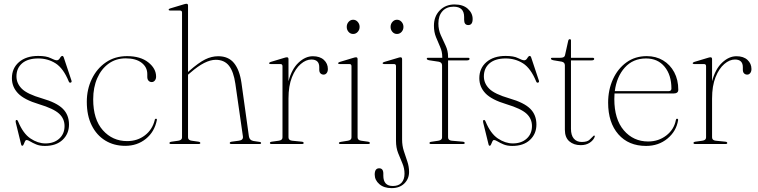

<svg xmlns="http://www.w3.org/2000/svg" viewBox="-20 -744 3917 992"><path d="M214.5 -3Q259 -3 286.2 -27.8Q313.5 -52.5 313.5 -92.5Q313.5 -131 285 -157Q256.5 -183 182 -205.5Q105 -228.5 73.2 -261.8Q41.5 -295 41.5 -340Q41.5 -391.5 78.2 -423.2Q115 -455 177.5 -455Q219.5 -455 241.5 -443.8Q263.5 -432.5 273.5 -432.5Q283 -432.5 289.5 -443.8Q296 -455 302 -455Q306.5 -455 309 -448.5L348.5 -330Q352.5 -320 346 -317.5Q339 -314.5 335.5 -322.5Q307.5 -391 267.5 -416.5Q227.5 -442 177.5 -442Q123.5 -442 94.2 -416.8Q65 -391.5 65 -349.5Q65 -313.5 92.5 -285.8Q120 -258 197.5 -235.5Q272.5 -214 304.5 -182.2Q336.5 -150.5 336.5 -100.5Q336.5 -52.5 303.2 -21.2Q270 10 212 10Q185.5 10 167 2.2Q148.5 -5.5 136.5 -13Q124.5 -20.5 117 -20.5Q112 -20.5 108.8 -13.2Q105.5 -6 102.5 1.5Q99.5 9 95.5 9Q90.5 9 89.5 3.5L62.5 -106.5Q58.5 -122 64 -124Q70 -126 74 -115.5Q99.5 -54 137.5 -28.5Q175.5 -3 214.5 -3Z M786.5 -348Q786.5 -336 780 -328Q773.5 -320 764 -320Q754 -320 747.5 -327Q741 -334 741 -346.5V-361.5Q741 -397 711.5 -419.8Q682 -442.5 629.5 -442.5Q579 -442.5 541.2 -415.2Q503.5 -388 482.5 -340.2Q461.5 -292.5 461.5 -231Q461.5 -127 511.5 -71Q561.5 -15 637 -15Q690 -15 728.8 -44.8Q767.5 -74.5 779.5 -124Q780.5 -130.5 786 -130.5Q791.5 -130.5 790.5 -124Q778.5 -63 733.8 -26.8Q689 9.5 627 9.5Q568.5 9.5 523.8 -18Q479 -45.5 453.8 -96.2Q428.5 -147 428.5 -218Q428.5 -282.5 454.5 -336.2Q480.5 -390 527.2 -422Q574 -454 636.5 -454Q705.5 -454 746 -422Q786.5 -390 786.5 -348Z M951.5 -715.5V-372L957.5 -377.5Q1006 -420 1039.5 -436.8Q1073 -453.5 1107.5 -453.5Q1160.5 -453.5 1189.2 -418Q1218 -382.5 1227.5 -316L1266 -39.5Q1269 -19 1290 -15.5L1320 -11Q1329 -10 1329 -5Q1329 0 1321 0H1176Q1167 0 1167 -5Q1167 -10.5 1177 -12L1214 -17Q1238 -20 1235 -39.5L1196 -311.5Q1187 -374 1163 -404.5Q1139 -435 1094.5 -435Q1040 -435 964.5 -369L951.5 -358V-34.5Q951.5 -19.5 970.5 -17L1005 -12Q1015 -10.5 1015 -5Q1015 0 1006.5 0H863Q855.5 0 855.5 -5Q855.5 -10.5 866.5 -12L901.5 -17Q920.5 -20 920.5 -34V-679Q920.5 -689.5 910 -689.5H859.5Q851.5 -689.5 851.5 -694Q851.5 -698.5 859.5 -700.5L927.5 -721Q938 -724.5 943.5 -724.5Q951.5 -724.5 951.5 -715.5Z M1470.5 -438.5V-324Q1487 -387 1522.2 -420.2Q1557.5 -453.5 1596.5 -453.5Q1633 -453.5 1653.5 -434.5Q1674 -415.5 1674 -387.5Q1674 -374.5 1667.8 -366.5Q1661.5 -358.5 1652 -358.5Q1642.5 -358.5 1636 -364.8Q1629.5 -371 1629.5 -384V-397Q1629.5 -436.5 1588.5 -436.5Q1561 -436.5 1533.8 -413.2Q1506.5 -390 1488.5 -345.2Q1470.5 -300.5 1470.5 -234.5V-34.5Q1470.5 -19 1489.5 -17L1539 -12Q1549 -11 1549 -5Q1549 0 1540.5 0H1382.5Q1374.5 0 1374.5 -5.5Q1374.5 -10.5 1384.5 -12L1420.5 -17Q1439.5 -19.5 1439.5 -34V-402Q1439.5 -413 1429 -413H1378.5Q1370.5 -413 1370.5 -417.5Q1370.5 -421 1378.5 -424L1446.5 -444.5Q1457 -448 1462.5 -448Q1470.5 -448 1470.5 -438.5Z M1804.5 -568.5Q1790.5 -568.5 1781 -579.2Q1771.5 -590 1771.5 -605Q1771.5 -620.5 1781.2 -631.2Q1791 -642 1804.5 -642Q1818.5 -642 1828.2 -631Q1838 -620 1838 -605Q1838 -590 1828.2 -579.2Q1818.5 -568.5 1804.5 -568.5ZM1827.5 -438.5V-34.5Q1827.5 -19.5 1846 -17L1881 -12Q1891 -10.5 1891 -5Q1891 0 1882.5 0H1739Q1731 0 1731 -5Q1731 -9.5 1740.5 -11L1777.5 -17Q1796 -20 1796 -34V-402Q1796 -413 1786 -413H1735.5Q1727 -413 1727 -417.5Q1727 -421 1735.5 -424L1803.5 -444.5Q1814 -448 1819.5 -448Q1827.5 -448 1827.5 -438.5Z M2031 -568.5Q2017 -568.5 2007.5 -579.2Q1998 -590 1998 -605Q1998 -620.5 2007.8 -631.2Q2017.5 -642 2031 -642Q2045 -642 2054.8 -631Q2064.5 -620 2064.5 -605Q2064.5 -590 2054.8 -579.2Q2045 -568.5 2031 -568.5ZM2057.5 -23Q2057.5 8.5 2066.5 36.2Q2075.5 64 2084.5 90.2Q2093.5 116.5 2093.5 144.5Q2093.5 180 2069 204Q2044.5 228 2003.5 228Q1963.5 228 1939.8 207.2Q1916 186.5 1916 158Q1916 125.5 1939 125.5Q1960.5 125.5 1960.5 153V163.5Q1960.5 217 2010 217Q2039.5 217 2054.8 200Q2070 183 2070 153.5Q2070 125.5 2059 100Q2048 74.5 2037 46.8Q2026 19 2026 -16V-402Q2026 -413 2016 -413H1965.5Q1957 -413 1957 -417.5Q1957 -421.5 1965.5 -424L2032.5 -444Q2044 -448 2049.5 -448Q2057.5 -448 2057.5 -438Z M2295 -34.5Q2295 -19 2314 -17L2371 -12Q2381 -11 2381 -5Q2381 0 2372.5 0H2206.5Q2199 0 2199 -5Q2199 -10.5 2208.5 -11.5L2245 -17Q2264 -20 2264 -34V-406Q2264 -421.5 2247.5 -425L2198 -432.5Q2185 -435 2185 -440.5Q2185 -445.5 2191.5 -445.5H2265V-450Q2265 -477 2254.2 -501.2Q2243.5 -525.5 2232.8 -551.8Q2222 -578 2222 -611Q2222 -659.5 2252 -690.2Q2282 -721 2328.5 -721Q2372.5 -721 2397.2 -698.5Q2422 -676 2422 -646Q2422 -614.5 2399.5 -614.5Q2378 -614.5 2378 -642V-656.5Q2378 -709.5 2323.5 -709.5Q2287 -709.5 2266 -686.2Q2245 -663 2245 -622.5Q2245 -590 2257.5 -562.2Q2270 -534.5 2282.5 -508Q2295 -481.5 2295 -452V-445.5H2398Q2406 -445.5 2406 -440Q2406 -432 2392 -432H2295Z M2629.5 -3Q2674 -3 2701.2 -27.8Q2728.5 -52.5 2728.5 -92.5Q2728.5 -131 2700 -157Q2671.5 -183 2597 -205.5Q2520 -228.5 2488.2 -261.8Q2456.5 -295 2456.5 -340Q2456.5 -391.5 2493.2 -423.2Q2530 -455 2592.5 -455Q2634.5 -455 2656.5 -443.8Q2678.5 -432.5 2688.5 -432.5Q2698 -432.5 2704.5 -443.8Q2711 -455 2717 -455Q2721.5 -455 2724 -448.5L2763.5 -330Q2767.5 -320 2761 -317.5Q2754 -314.5 2750.5 -322.5Q2722.5 -391 2682.5 -416.5Q2642.5 -442 2592.5 -442Q2538.5 -442 2509.2 -416.8Q2480 -391.5 2480 -349.5Q2480 -313.5 2507.5 -285.8Q2535 -258 2612.5 -235.5Q2687.5 -214 2719.5 -182.2Q2751.5 -150.5 2751.5 -100.5Q2751.5 -52.5 2718.2 -21.2Q2685 10 2627 10Q2600.5 10 2582 2.2Q2563.5 -5.5 2551.5 -13Q2539.5 -20.5 2532 -20.5Q2527 -20.5 2523.8 -13.2Q2520.5 -6 2517.5 1.5Q2514.5 9 2510.5 9Q2505.5 9 2504.5 3.5L2477.5 -106.5Q2473.5 -122 2479 -124Q2485 -126 2489 -115.5Q2514.5 -54 2552.5 -28.5Q2590.5 -3 2629.5 -3Z M2882 -425.5 2840 -432.5Q2826.5 -435.5 2826.5 -440.5Q2826.5 -445.5 2833.5 -445.5H2875Q2896.5 -445.5 2899 -458L2915.5 -532Q2917.5 -541.5 2923.5 -541.5Q2930 -541.5 2930 -535.5V-445.5H3041.5Q3050 -445.5 3050 -439.5Q3050 -432 3035.5 -432H2930V-78.5Q2930 -45 2944.8 -27.8Q2959.5 -10.5 2985.5 -10.5Q3015 -10.5 3026.5 -22.5Q3038 -34.5 3048 -43.5Q3053.5 -45 3053 -38Q3047 -20.5 3027.8 -7.2Q3008.5 6 2980.5 6Q2944.5 6 2921.5 -13.8Q2898.5 -33.5 2898.5 -74V-406.5Q2898.5 -422 2882 -425.5Z M3484.5 -280Q3484.5 -261 3459.5 -261H3155Q3154 -247 3154 -232Q3154 -128 3203.2 -70.5Q3252.5 -13 3329 -13Q3382.5 -13 3422.8 -44.2Q3463 -75.5 3472 -124Q3473 -130.5 3478 -130.5Q3484.5 -130.5 3483.5 -123Q3474.5 -66 3428.5 -28Q3382.5 10 3318 10Q3227.5 10 3174.8 -50.2Q3122 -110.5 3122 -213.5Q3122 -280 3147 -334.8Q3172 -389.5 3216.8 -421.8Q3261.5 -454 3321.5 -454Q3369 -454 3405.8 -432Q3442.5 -410 3463.5 -370.8Q3484.5 -331.5 3484.5 -280ZM3318 -442Q3250.5 -442 3208.2 -395Q3166 -348 3156.5 -273H3433.5Q3449 -273 3449 -286.5Q3449 -356.5 3413.8 -399.2Q3378.5 -442 3318 -442Z M3659 -438.5V-324Q3675.5 -387 3710.8 -420.2Q3746 -453.5 3785 -453.5Q3821.5 -453.5 3842 -434.5Q3862.5 -415.5 3862.5 -387.5Q3862.5 -374.5 3856.2 -366.5Q3850 -358.5 3840.5 -358.5Q3831 -358.5 3824.5 -364.8Q3818 -371 3818 -384V-397Q3818 -436.5 3777 -436.5Q3749.5 -436.5 3722.2 -413.2Q3695 -390 3677 -345.2Q3659 -300.5 3659 -234.5V-34.5Q3659 -19 3678 -17L3727.5 -12Q3737.5 -11 3737.5 -5Q3737.5 0 3729 0H3571Q3563 0 3563 -5.5Q3563 -10.5 3573 -12L3609 -17Q3628 -19.5 3628 -34V-402Q3628 -413 3617.5 -413H3567Q3559 -413 3559 -417.5Q3559 -421 3567 -424L3635 -444.5Q3645.5 -448 3651 -448Q3659 -448 3659 -438.5Z"/></svg>

Font: Fraunces 72pt Thin
Style: Regular
Weight: 100
Version: Version 1.000;[b76b70a41]